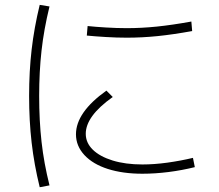

<svg xmlns="http://www.w3.org/2000/svg" viewBox="-20 -786 920 806"><path d="M298.9 -222.2Q298.9 -314.4 426.7 -405.6L453.3 -378.9Q395.6 -337.8 367.8 -299.4Q340 -261.1 340 -224.4Q340 -186.7 369.4 -157.8Q398.9 -128.9 452.8 -112.2Q506.7 -95.6 577.8 -95.6Q627.8 -95.6 683.3 -103.3Q738.9 -111.1 790 -123.3L797.8 -84.4Q744.4 -71.1 687.8 -63.9Q631.1 -56.7 577.8 -56.7Q495.6 -56.7 432.8 -76.7Q370 -96.7 334.4 -135Q298.9 -173.3 298.9 -222.2ZM344.4 -636.7 347.8 -676.7Q380 -673.3 425 -670.6Q470 -667.8 512.2 -667.8Q573.3 -667.8 638.3 -674.4Q703.3 -681.1 783.3 -695.6L786.7 -655.6Q706.7 -641.1 641.1 -634.4Q575.6 -627.8 512.2 -627.8Q470 -627.8 424.4 -630.6Q378.9 -633.3 344.4 -636.7ZM146.7 0Q123.3 -95.6 112.8 -187.2Q102.2 -278.9 102.2 -383.3Q102.2 -486.7 112.8 -577.8Q123.3 -668.9 146.7 -765.6L187.8 -758.9Q164.4 -663.3 154.4 -573.9Q144.4 -484.4 144.4 -383.3Q144.4 -280 154.4 -190.6Q164.4 -101.1 187.8 -7.8Z"/></svg>

Font: Paperlogy 2 ExtraLight
Style: Regular
Weight: 250
Designer: redesigned by Lee Juim, glyphs from Gmarket Sans & Montserrat
Foundry: PT&
Version: Version 1.001